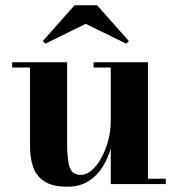

<svg xmlns="http://www.w3.org/2000/svg" viewBox="-20 -695 672 725"><path d="M303.5 -605 151.4 -530 141.6 -540 261.5 -675H346.7L466.6 -540L456.8 -530ZM233.4 -460V-153.8Q233.4 -90.8 243.4 -62.7Q253.4 -34.7 284.4 -34.7Q306.9 -34.7 327.4 -52.9Q347.9 -71 363.9 -100.8Q379.9 -130.6 389 -166.1Q398.2 -201.7 398.2 -236.3V-439.9H333.5V-460H538.6V-20H606V0H398.2V-134.3Q387.5 -96.9 366.8 -64Q346.2 -31 313.6 -10.5Q281 10 234.4 10Q179 10 148.3 -9.6Q117.7 -29.3 105.5 -63.5Q93.3 -97.7 93.3 -141.1V-439.9H25.9V-460Z"/></svg>

Font: Bodoni* 11
Style: Bold
Weight: 700
Version: Version 2.000; ttfautohint (v1.8.1)